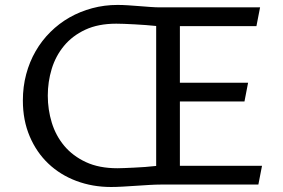

<svg xmlns="http://www.w3.org/2000/svg" viewBox="-20 -745 1142 775"><path d="M627.4 0Q608.9 0 583.3 1.5Q557.6 2.9 529.8 4.9Q502 6.8 475.1 8.3Q448.2 9.8 428.2 9.8Q353.5 9.8 288.3 -14.6Q223.1 -39.1 175.3 -84.5Q127.4 -129.9 99.9 -194.6Q72.3 -259.3 72.3 -339.4Q72.3 -395 85.7 -445.3Q99.1 -495.6 123.8 -538.3Q148.4 -581.1 183.3 -615.7Q218.3 -650.4 260.7 -674.6Q303.2 -698.7 352.3 -711.9Q401.4 -725.1 454.6 -725.1Q474.1 -725.1 497.3 -723.6Q520.5 -722.2 543.7 -720.2Q566.9 -718.3 588.4 -716.8Q609.9 -715.3 626 -715.3H1029.8L1015.1 -639.6H706.1V-411.1H981.4L966.8 -335.4H706.1V-75.7H1037.6L1022.9 0ZM454.1 -65.9Q465.8 -65.9 483.4 -66.7Q501 -67.4 522 -68.4Q543 -69.3 565.9 -71Q588.9 -72.8 610.4 -75.2V-640.1Q591.8 -642.1 569.1 -643.8Q546.4 -645.5 523.7 -646.7Q501 -647.9 481.2 -648.7Q461.4 -649.4 449.2 -649.4Q376.5 -649.4 324.2 -625Q272 -600.6 238.3 -559.8Q204.6 -519 188.7 -466.8Q172.9 -414.6 172.9 -358.9Q172.9 -302.7 189 -250Q205.1 -197.3 239.5 -156.2Q273.9 -115.2 326.9 -90.6Q379.9 -65.9 454.1 -65.9Z"/></svg>

Font: Proza Libre
Style: Regular
Weight: 400
Designer: Jasper de Waard
Foundry: Jasper de Waard
Version: Version 1.000; ttfautohint (v1.4.1.8-43bc)